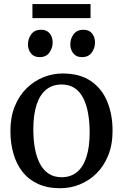

<svg xmlns="http://www.w3.org/2000/svg" viewBox="-20 -938 620 968"><path d="M32.5 -277.5Q32.5 -348 54.5 -402Q76.5 -456 114 -492.8Q151.5 -529.5 198.5 -548.5Q245.5 -567.5 295.5 -567.5Q383 -567.5 438.5 -529.2Q494 -491 520.8 -425.8Q547.5 -360.5 547.5 -279Q547.5 -208.5 525.5 -154.2Q503.5 -100 466 -63.2Q428.5 -26.5 381.5 -7.8Q334.5 11 284 11Q219 11 171.2 -11Q123.5 -33 93 -72.2Q62.5 -111.5 47.5 -164Q32.5 -216.5 32.5 -277.5ZM291 -44.5Q335.5 -44.5 367 -69.5Q398.5 -94.5 415.2 -145Q432 -195.5 432 -271Q432 -322 424.2 -366Q416.5 -410 400 -442.8Q383.5 -475.5 356.5 -493.8Q329.5 -512 291 -512Q245.5 -512 213.8 -487Q182 -462 165 -411.8Q148 -361.5 148 -285.5Q148 -234 156 -190Q164 -146 181 -113.2Q198 -80.5 225.2 -62.5Q252.5 -44.5 291 -44.5ZM179 -650Q151 -650 136 -669Q121 -688 121 -714Q121 -743 137.8 -765.5Q154.5 -788 186.5 -788H187.5Q216 -788 230.8 -769.2Q245.5 -750.5 245.5 -724Q245.5 -695.5 229 -672.8Q212.5 -650 180 -650ZM392.5 -650Q364.5 -650 349.5 -669Q334.5 -688 334.5 -714Q334.5 -743 351.2 -765.5Q368 -788 400 -788H401Q429.5 -788 444.2 -769.2Q459 -750.5 459 -724Q459 -695.5 442.5 -672.8Q426 -650 393.5 -650ZM436.5 -917.5V-846.5H143.5V-917.5Z"/></svg>

Font: Merriweather 24pt
Style: Regular
Weight: 400
Designer: Eben Sorkin
Foundry: Eben Sorkin
Version: Version 2.100